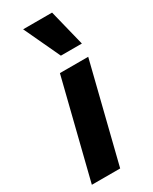

<svg xmlns="http://www.w3.org/2000/svg" viewBox="-173 -668 565 710"><g transform="rotate(-30 109.5 -312.5)"><path d="M-4.9 0 99.3 -416.7H220.1L116 0ZM134.7 -470.8 62.5 -625H186.1L224.3 -470.8Z"/></g></svg>

Font: Afacad
Style: Italic
Weight: 400
Italic angle: -14°
Designer: Kristian Moeller
Foundry: Dicotype
Version: Version 1.000